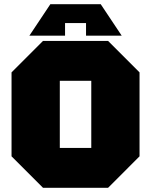

<svg xmlns="http://www.w3.org/2000/svg" viewBox="-20 -895 720 915"><path d="M35 -150V-550L185 -700H495L645 -550V-150L495 0H185ZM265 -510V-190H415V-510ZM290 -725H120L220 -875H460L560 -725H390V-785H290Z"/></svg>

Font: Tektur Black
Style: Regular
Weight: 900
Designer: Adam Jagosz
Foundry: Adam Jagosz
Version: Version 1.005;gftools[0.9.30]